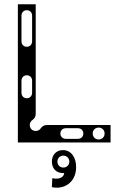

<svg xmlns="http://www.w3.org/2000/svg" viewBox="-20 -670 548 903"><path d="M64 0H500V-82H200C188 -82 178 -76 172 -67C167 -59 158 -54 148 -54C132 -54 120 -66 120 -82C120 -92 125 -101 133 -106C142 -112 148 -122 148 -134V-650H64ZM106 -208C91 -208 81 -219 81 -234V-290C81 -305 91 -316 106 -316C121 -316 131 -305 131 -290V-234C131 -219 121 -208 106 -208ZM106 -450C91 -450 81 -461 81 -476V-596C81 -611 91 -622 106 -622C121 -622 131 -611 131 -596V-476C131 -461 121 -450 106 -450ZM264 -42C264 -57 275 -67 290 -67H346C361 -67 372 -57 372 -42C372 -27 361 -17 346 -17H290C275 -17 264 -27 264 -42ZM444 -14C428 -14 416 -26 416 -42C416 -58 428 -70 444 -70C460 -70 472 -58 472 -42C472 -26 460 -14 444 -14ZM226 168 224 210C277 223 338 191 338 116C338 69 314 36 276 36C244 36 224 59 224 90C224 122 244 146 282 144C280 165 257 175 226 168ZM278 118C262 118 250 106 250 90C250 74 262 62 278 62C294 62 306 74 306 90C306 106 294 118 278 118Z"/></svg>

Font: Apfel Grotezk Brukt
Style: Regular
Weight: 300
Designer: Luigi Gorlero
Foundry: © 2023, Luigi Gorlero & Collletttivo
Version: Version 2.000;Glyphs 3.2 (3217)